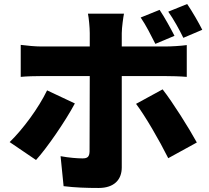

<svg xmlns="http://www.w3.org/2000/svg" viewBox="-20 -868 1040 954"><path d="M773 -819 679 -781C706 -742 731 -691 752 -650L847 -690C829 -725 798 -782 773 -819ZM910 -848 816 -810C843 -772 871 -721 891 -680L985 -720C968 -754 936 -810 910 -848ZM352 -354 214 -419C172 -332 95 -227 28 -162L159 -73C212 -131 304 -264 352 -354ZM788 -424 656 -352C702 -291 771 -172 816 -82L958 -160C918 -233 838 -360 788 -424ZM83 -645V-486C112 -489 156 -490 186 -490H426L425 -115C424 -89 415 -81 390 -81C366 -81 323 -84 281 -92L296 57C352 64 410 66 470 66C547 66 585 25 585 -36V-490H801C830 -490 874 -489 908 -486V-644C880 -640 831 -637 800 -637H585V-703C585 -730 593 -786 596 -800H417C421 -781 426 -732 426 -704V-637H186C155 -637 114 -641 83 -645Z"/></svg>

Font: Noto Sans CJK TC Black
Style: Regular
Weight: 900
Designer: Ryoko NISHIZUKA 西塚涼子 (kana, bopomofo & ideographs); Paul D. Hunt (Latin, Greek & Cyrillic); Sandoll Communications 산돌커뮤니
Foundry: Adobe
Version: Version 2.004;hotconv 1.0.118;makeotfexe 2.5.65603